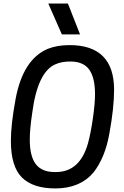

<svg xmlns="http://www.w3.org/2000/svg" viewBox="-20 -1045 697 1077"><path d="M429 -852ZM429 -852H327L251 -1025H361ZM290 12Q165 12 103 -49.5Q41 -111 41 -255Q41 -345 67 -487Q108 -712 248 -771Q301 -792 370 -792Q620 -792 620 -541Q620 -440 593 -293Q569 -160 504 -77Q428 12 290 12ZM294 -80Q427 -80 473 -239Q489 -297 501 -380.5Q513 -464 513 -516Q513 -609 480.5 -654.5Q448 -700 374 -700Q325 -700 290 -684Q191 -641 161 -413Q147 -321 147 -262Q147 -168 181 -124Q215 -80 286 -80Z"/></svg>

Font: Tanohe Sans Medium
Style: Italic
Weight: 500
Designer: Village Type and Design LLC & Cristiano Sobral
Foundry: Cooper Hewitt Smithsonian Design Museum
Version: Version 1.00;September 29, 2021;FontCreator 13.0.0.2655 64-b